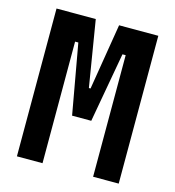

<svg xmlns="http://www.w3.org/2000/svg" viewBox="-104 -782 794 870"><g transform="rotate(15 293.0 -346.5)"><path d="M54.2 0V-693.4H238.3L289.1 -383.3H296.9L347.7 -693.4H531.7V0H411.6V-570.3H396.5L337.9 -242.7H248L189.5 -570.3H174.3V0Z"/></g></svg>

Font: Caskaydia Cove
Style: Bold
Weight: 700
Monospace: yes
Designer: Aaron Bell
Foundry: Saja Typeworks
Version: Version 4.300; ttfautohint (v1.8.3)